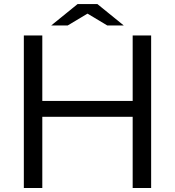

<svg xmlns="http://www.w3.org/2000/svg" viewBox="-20 -899 860 944"><path d="M361.3 -878.9H459L588.4 -773.9H507.3L410.2 -832L313 -773.9H231.9ZM97.2 -724.6H188V-402.8H632.3V-724.6H723.1V25.4H632.3V-324.7H188V25.4H97.2Z"/></svg>

Font: BIZ UDPGothic
Style: Regular
Weight: 400
Designer: TypeBank Co., Ltd.
Foundry: Morisawa Inc.
Version: Version 1.051